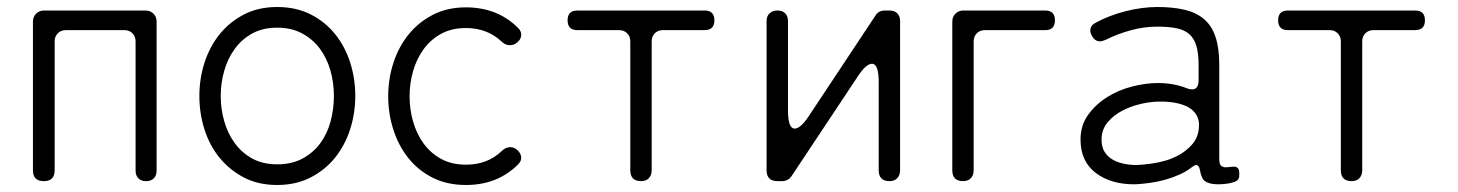

<svg xmlns="http://www.w3.org/2000/svg" viewBox="-20 -517 4162 548"><path d="M74 -31V-455Q74 -469 83 -478Q92 -487 106 -487H395Q409 -487 418 -478Q427 -469 427 -455V-30Q427 -16 419 -8Q411 0 397 0Q383 0 375 -8Q367 -16 367 -30V-399Q367 -413 358 -422Q349 -431 335 -431H168Q154 -431 145 -422Q136 -413 136 -399V-31Q136 0 105 0Q74 0 74 -31Z M771 11Q717 11 676 -10.5Q635 -32 606.5 -67Q578 -102 563.5 -148Q549 -194 549 -243Q549 -293 564 -339Q579 -385 607.5 -420Q636 -455 677 -476Q718 -497 771 -497Q825 -497 866.5 -476Q908 -455 936.5 -419.5Q965 -384 979.5 -338.5Q994 -293 994 -243Q994 -193 979 -147Q964 -101 935.5 -66Q907 -31 865.5 -10Q824 11 771 11ZM771 -48Q813 -48 843.5 -64.5Q874 -81 894 -108Q914 -135 923.5 -170.5Q933 -206 933 -243Q933 -281 923 -316Q913 -351 893 -378Q873 -405 842.5 -421.5Q812 -438 771 -438Q730 -438 700 -421.5Q670 -405 650 -377.5Q630 -350 620 -315Q610 -280 610 -243Q610 -206 620 -171Q630 -136 650 -108.5Q670 -81 700 -64.5Q730 -48 771 -48Z M1310 11Q1256 11 1214.5 -10Q1173 -31 1145 -66.5Q1117 -102 1102.5 -147.5Q1088 -193 1088 -242Q1088 -292 1103 -338Q1118 -384 1146.5 -419Q1175 -454 1216 -475Q1257 -496 1310 -496Q1400 -496 1459 -437Q1469 -427 1467.5 -415Q1466 -403 1455 -395Q1447 -388 1435 -388Q1422 -388 1411 -399Q1370 -437 1310 -437Q1269 -437 1239 -420.5Q1209 -404 1189 -376.5Q1169 -349 1159 -314Q1149 -279 1149 -242Q1149 -205 1159 -170Q1169 -135 1189 -107.5Q1209 -80 1239 -63.5Q1269 -47 1310 -47Q1371 -47 1411 -85Q1423 -97 1436 -97Q1447 -97 1455 -90Q1466 -81 1467.5 -69.5Q1469 -58 1459 -48Q1400 11 1310 11Z M1779 -31V-399Q1779 -413 1770 -422Q1761 -431 1747 -431H1628Q1600 -431 1600 -459Q1600 -487 1628 -487H1991Q2019 -487 2019 -459Q2019 -431 1991 -431H1872Q1858 -431 1849 -422Q1840 -413 1840 -399V-31Q1840 -17 1832 -8.5Q1824 0 1810 0Q1779 0 1779 -31Z M2168 -31V-457Q2168 -471 2176.5 -479Q2185 -487 2199 -487Q2213 -487 2221 -479Q2229 -471 2229 -457V-203Q2229 -150 2248 -150Q2265 -150 2288 -185L2479 -473Q2488 -487 2505 -487H2519Q2533 -487 2541 -479Q2549 -471 2549 -457V-31Q2549 -17 2541 -8.5Q2533 0 2519 0Q2488 0 2488 -31V-282Q2488 -335 2469 -335Q2452 -335 2429 -300L2239 -14Q2229 0 2212 0H2199Q2168 0 2168 -31Z M2698 -31V-455Q2698 -469 2707 -478Q2716 -487 2730 -487H2963Q2991 -487 2991 -459Q2991 -431 2963 -431H2791Q2777 -431 2768 -422Q2759 -413 2759 -399V-31Q2759 -17 2751 -8.5Q2743 0 2729 0Q2698 0 2698 -31Z M3221 9Q3152 10 3108 -23Q3064 -56 3064 -119Q3064 -159 3085.5 -189Q3107 -219 3139.5 -239.5Q3172 -260 3211 -270Q3250 -280 3284 -280Q3329 -280 3365 -266Q3374 -262 3383 -262Q3401 -262 3401 -289V-332Q3401 -365 3394.5 -386.5Q3388 -408 3374 -420Q3360 -432 3337.5 -436.5Q3315 -441 3283 -441Q3245 -441 3207 -430.5Q3169 -420 3135 -403Q3125 -399 3120 -399Q3105 -399 3097 -414Q3090 -425 3092.5 -435.5Q3095 -446 3107 -452Q3125 -462 3147 -470.5Q3169 -479 3192.5 -485Q3216 -491 3239 -494Q3262 -497 3283 -497Q3328 -497 3361.5 -489Q3395 -481 3417 -462Q3439 -443 3449.5 -411Q3460 -379 3460 -332V-62Q3460 -43 3471 -41Q3474 -39 3480.5 -39.5Q3487 -40 3496 -41Q3517 -44 3517 -24V-16Q3517 -3 3504 2L3490 6Q3474 9 3458 9Q3425 9 3414 -5Q3408 -14 3405 -31Q3402 -46 3394 -46Q3390 -46 3382 -40Q3367 -28 3347 -19Q3327 -10 3305.5 -4Q3284 2 3262 5Q3240 8 3221 9ZM3224 -46Q3245 -47 3266.5 -50Q3288 -53 3308 -59Q3328 -65 3346.5 -75.5Q3365 -86 3380 -102Q3404 -127 3402 -166Q3399 -197 3368 -213Q3336 -228 3288 -227Q3265 -227 3236.5 -220.5Q3208 -214 3183 -201Q3158 -188 3141 -167.5Q3124 -147 3124 -118Q3124 -97 3133 -83Q3142 -69 3156.5 -61Q3171 -53 3188.5 -49.5Q3206 -46 3224 -46Z M3807 -31V-399Q3807 -413 3798 -422Q3789 -431 3775 -431H3656Q3628 -431 3628 -459Q3628 -487 3656 -487H4019Q4047 -487 4047 -459Q4047 -431 4019 -431H3900Q3886 -431 3877 -422Q3868 -413 3868 -399V-31Q3868 -17 3860 -8.5Q3852 0 3838 0Q3807 0 3807 -31Z"/></svg>

Font: Higure Gothic
Style: Regular
Weight: 400
Designer: Yoshimichi Ohira
Foundry: Positype
Version: Version 1.000